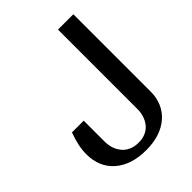

<svg xmlns="http://www.w3.org/2000/svg" viewBox="-219 -707 1006 1006"><g transform="rotate(-45 284.0 -204.0)"><path d="M147 -158.2V-3.9Q147 22 154.3 45.4Q161.1 67.4 176.8 86.9Q190.9 105 215.3 116.2Q238.3 127 270 127Q299.8 127 322.3 116.7Q345.2 106.4 359.9 87.9Q374.5 69.3 381.8 46.9Q389.2 24.4 389.2 -1V-590.8H502.9V-17.1Q502.9 27.8 486.8 64.5Q470.7 101.6 440.9 127.4Q410.6 154.3 368.2 168.5Q325.2 183.1 270 183.1Q160.2 183.1 95.7 127Q32.2 71.3 32.2 -24.9Q32.2 -84 60.1 -158.2Z"/></g></svg>

Font: SimahzazaarabicW05-Medium
Style: Regular
Weight: 500
Designer: Ahmed zaza
Foundry: Ahmed zaza
Version: Version 1.001